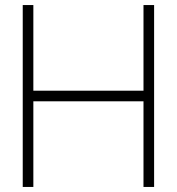

<svg xmlns="http://www.w3.org/2000/svg" viewBox="-20 -740 700 760"><path d="M70 0V-720H112V-381H548V-720H590V0H548V-339H112V0Z"/></svg>

Font: Vela Sans GX ExtLt
Style: Regular
Weight: 200
Designer: Principal design: Mikhail Sharanda - project Manrope.
Design modification: Ravid Balaliev
Foundry: Mikhail Sharanda
Version: Version 1.001